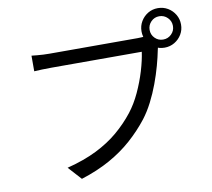

<svg xmlns="http://www.w3.org/2000/svg" viewBox="-91 -934 1182 1073"><g transform="rotate(-10 500.0 -398.0)"><path d="M805.4 -718.2Q805.4 -690.7 824.6 -671.6Q843.8 -652.4 871.2 -652.4Q898.7 -652.4 918.2 -671.6Q937.7 -690.7 937.7 -718.2Q937.7 -745.7 918.2 -765.2Q898.7 -784.6 871.2 -784.6Q843.8 -784.6 824.6 -765.2Q805.4 -745.7 805.4 -718.2ZM759.4 -718.2Q759.4 -749.2 774.6 -774.7Q789.8 -800.3 815 -815.5Q840.3 -830.6 871.2 -830.6Q902.2 -830.6 927.8 -815.5Q953.3 -800.3 968.5 -774.7Q983.7 -749.2 983.7 -718.2Q983.7 -687.3 968.5 -662Q953.3 -636.8 927.8 -621.6Q902.2 -606.4 871.2 -606.4Q840.3 -606.4 815 -621.6Q789.8 -636.8 774.6 -662Q759.4 -687.3 759.4 -718.2ZM846.2 -651.1Q841.2 -640.6 837.8 -628.4Q834.3 -616.2 831.1 -601Q823.4 -561.7 810.3 -513.9Q797.1 -466 778.5 -415.7Q759.9 -365.4 735.7 -318.1Q711.5 -270.8 682 -232.3Q636.4 -174.1 580 -124Q523.7 -73.8 451.9 -33.8Q380 6.3 288.4 35.3L220.4 -39.6Q317.8 -64.4 389.3 -100Q460.7 -135.6 514.6 -181.3Q568.6 -227.1 610.4 -280.3Q646 -325.8 672.6 -383.4Q699.2 -441 716.9 -499.6Q734.5 -558.1 741.1 -606Q726.7 -606 687.8 -606Q648.9 -606 596.1 -606Q543.2 -606 485.4 -606Q427.6 -606 374.8 -606Q321.9 -606 283 -606Q244 -606 229.8 -606Q200.1 -606 174.9 -605.1Q149.6 -604.3 130.3 -602.9V-691.5Q144.4 -690.1 161.1 -688.4Q177.8 -686.7 196.1 -685.9Q214.4 -685 230.4 -685Q242.3 -685 273 -685Q303.7 -685 346.3 -685Q388.9 -685 437.3 -685Q485.6 -685 533.4 -685Q581.3 -685 622.8 -685Q664.3 -685 693.4 -685Q722.4 -685 731.8 -685Q743.3 -685 757.4 -685.9Q771.5 -686.7 785.3 -690.3Z"/></g></svg>

Font: Noto Sans HK Thin
Style: Regular
Weight: 100
Designer: Ryoko NISHIZUKA 西塚涼子 (kana, bopomofo & ideographs); Paul D. Hunt (Latin, Greek & Cyrillic); Sandoll Communications 산돌커뮤니
Foundry: Adobe
Version: Version 2.004-H2;hotconv 1.0.118;makeotfexe 2.5.65603